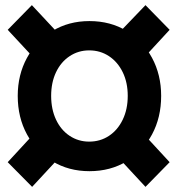

<svg xmlns="http://www.w3.org/2000/svg" viewBox="-20 -708 690 747"><path d="M141 -451 10 -592 104 -688 245 -537ZM105 19 10 -77 140 -218 244 -131ZM546 19 406 -132 509 -219 640 -77ZM510 -451 405 -541 546 -688 640 -592ZM328 -42Q247 -42 184 -80.5Q121 -119 85 -185Q49 -251 49 -335Q49 -417 85 -483Q121 -549 184 -587.5Q247 -626 328 -626Q410 -626 473 -587.5Q536 -549 571.5 -483Q607 -417 607 -335Q607 -251 571.5 -185Q536 -119 473 -80.5Q410 -42 328 -42ZM327 -157Q370 -157 404 -179.5Q438 -202 457.5 -242.5Q477 -283 477 -335Q477 -387 457.5 -427Q438 -467 404 -489.5Q370 -512 327 -512Q285 -512 251 -489.5Q217 -467 198 -427Q179 -387 179 -335Q179 -283 198 -242.5Q217 -202 251 -179.5Q285 -157 327 -157Z"/></svg>

Font: Azeret Mono SemiBold
Style: Regular
Weight: 600
Designer: Martin Vácha
Foundry: Displaay
Version: Version 1.002